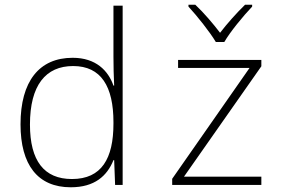

<svg xmlns="http://www.w3.org/2000/svg" viewBox="-20 -784 1240 814"><path d="M895 -606H931C955 -648 1011 -716 1049 -756V-764H1019C983 -729 942 -683 913 -645C884 -683 845 -729 808 -764H779V-756C816 -716 870 -648 895 -606ZM280 10C381 10 434 -38 461 -105H464L468 0H500V-760H461V-544C461 -505 462 -461 464 -421H461C439 -484 387 -539 288 -539C146 -539 67 -439 67 -257C67 -85 140 10 280 10ZM710 0H1088V-35H760L1088 -503V-530H735V-496H1038L710 -26ZM285 -25C167 -25 107 -102 107 -256C107 -423 174 -504 290 -504C409 -504 461 -417 461 -266V-260C461 -112 411 -25 285 -25Z"/></svg>

Font: Noto Sans Mono ExtraLight
Style: Regular
Weight: 200
Designer: Monotype Design Team
Foundry: Monotype Imaging Inc.
Version: Version 2.014